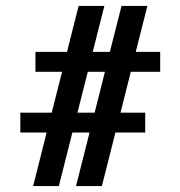

<svg xmlns="http://www.w3.org/2000/svg" viewBox="-20 -625 606 645"><path d="M91.3 0 136.7 -179.7H48.3V-246.6H153.8L188.5 -383.8H99.1V-450.7H205.1L244.1 -605H330.6L291.5 -450.7H349.1L388.2 -605H475.1L436 -450.7H518.1V-383.8H419.4L384.8 -246.6H467.8V-179.7H367.7L322.3 0H235.4L280.8 -179.7H223.1L177.7 0ZM240.2 -246.6H297.9L332.5 -383.8H274.9Z"/></svg>

Font: Elstob Grade
Style: Regular
Weight: 400
Designer: Peter S. Baker
Version: Version 1.015